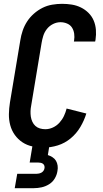

<svg xmlns="http://www.w3.org/2000/svg" viewBox="-20 -763 540 1003"><path d="M209 8Q179 8 150 2Q121 -4 97.5 -19.5Q74 -35 57.5 -58Q41 -81 33.5 -109Q26 -137 26.5 -167Q27 -197 32 -228L86 -552Q90 -578 98.5 -603Q107 -628 121.5 -650.5Q136 -673 157 -691.5Q178 -710 202 -722Q226 -734 252.5 -738.5Q279 -743 304 -743Q330 -743 355 -739Q380 -735 402.5 -724Q425 -713 442.5 -695.5Q460 -678 469.5 -655.5Q479 -633 481 -607.5Q483 -582 479 -555L477 -546H366L367 -551Q370 -569 367.5 -587Q365 -605 356 -619Q347 -633 330.5 -640Q314 -647 296 -647Q276 -647 257 -637.5Q238 -628 225 -611.5Q212 -595 206 -575.5Q200 -556 197 -537L143 -212Q140 -197 139.5 -182.5Q139 -168 141 -154Q143 -140 149 -127Q155 -114 165 -105Q175 -96 188.5 -92Q202 -88 217 -88Q237 -88 256.5 -97Q276 -106 290.5 -122Q305 -138 314 -157Q323 -176 328 -196L431 -170Q420 -134 400 -100Q380 -66 349.5 -40.5Q319 -15 282 -3.5Q245 8 209 8ZM57 220 70 145H170Q177 145 183.5 143.5Q190 142 196 139Q202 136 206.5 130Q211 124 212 118Q214 110 212 103.5Q210 97 205 93Q200 89 193 87.5Q186 86 179 86H135L164 -88H252L230 47Q243 51 254.5 58.5Q266 66 272.5 77Q279 88 281 102Q283 116 280 131Q277 151 266 169.5Q255 188 236.5 199.5Q218 211 197.5 215.5Q177 220 157 220Z"/></svg>

Font: Iosevka Custom
Style: Bold Italic
Weight: 700
Italic angle: -9°
Designer: Belleve Invis
Foundry: Belleve Invis
Version: Version 30.3.1; ttfautohint (v1.8.3)